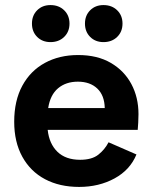

<svg xmlns="http://www.w3.org/2000/svg" viewBox="-20 -727 602 757"><path d="M292 10Q215 10 157.5 -20.5Q100 -51 68 -109Q36 -167 36 -247Q36 -330 68 -389Q100 -448 157 -479Q214 -510 288 -510Q364 -510 417 -479Q470 -448 498 -395.5Q526 -343 526 -277Q526 -259 525 -243.5Q524 -228 523 -215H168Q174 -160 206.5 -128.5Q239 -97 296 -97Q342 -97 367.5 -117Q393 -137 408 -166L518 -118Q493 -57 431.5 -23.5Q370 10 292 10ZM170 -301H393Q392 -351 363.5 -378Q335 -405 287 -405Q240 -405 209 -379Q178 -353 170 -301ZM179 -707Q212 -707 233 -686.5Q254 -666 254 -634Q254 -602 233 -581.5Q212 -561 179 -561Q147 -561 126.5 -581.5Q106 -602 106 -634Q106 -666 126.5 -686.5Q147 -707 179 -707ZM388 -707Q421 -707 442 -686.5Q463 -666 463 -634Q463 -602 442 -581.5Q421 -561 388 -561Q356 -561 335.5 -581.5Q315 -602 315 -634Q315 -666 335.5 -686.5Q356 -707 388 -707Z"/></svg>

Font: Prodigy Sans SemiBold
Style: Regular
Weight: 600
Designer: Wei Huang
Foundry: Wei Huang
Version: Version 1.003; ttfautohint (v1.8.3)